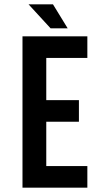

<svg xmlns="http://www.w3.org/2000/svg" viewBox="-20 -868 504 888"><path d="M194 -405H345V-305H194V-100H384V0H84V-700H384V-600H194ZM225 -848 293 -737H214L112 -848Z"/></svg>

Font: Bebas Neue Bold
Style: Regular
Weight: 700
Designer: Ryoichi Tsunekawa & LGV (GE)
Foundry: Free Software Foundation, Inc.
Version: Version 1.003 August 13, 2016